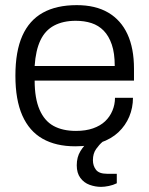

<svg xmlns="http://www.w3.org/2000/svg" viewBox="-20 -558 581 748"><path d="M273 12Q198 12 146 -17.5Q94 -47 67 -108Q40 -169 40 -263Q40 -358 67 -418.5Q94 -479 147 -508.5Q200 -538 279 -538Q352 -538 401.5 -509Q451 -480 476.5 -425Q502 -370 502 -290V-244H115Q115 -175 134 -131Q153 -87 188.5 -67.5Q224 -48 276 -48Q314 -48 342.5 -58Q371 -68 389.5 -85.5Q408 -103 418 -127Q428 -151 428 -177H498Q498 -138 483.5 -103.5Q469 -69 441.5 -43Q414 -17 372 -2.5Q330 12 273 12ZM115 -301H427Q427 -351 415.5 -384.5Q404 -418 384 -438.5Q364 -459 336.5 -468Q309 -477 275 -477Q226 -477 191 -458.5Q156 -440 137.5 -401Q119 -362 115 -301ZM374 170Q351 170 329 162Q307 154 293 135Q279 116 279 86Q279 54 293.5 30.5Q308 7 330 -12H379V-5Q367 5 354.5 22.5Q342 40 342 66Q342 88 354 103.5Q366 119 397 119H435V156Q421 163 404 166.5Q387 170 374 170Z"/></svg>

Font: Archivo SemiBold Light
Style: Regular
Weight: 300
Version: Version 2.001